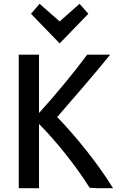

<svg xmlns="http://www.w3.org/2000/svg" viewBox="-20 -980 662 1004"><path d="M571 4H489C484 3 454 3 449 2C373 -118 275 -240 184 -332V4H78V-694H184V-389C270 -483 369 -604 436 -694H556C477 -596 366 -468 279 -368C377 -267 494 -122 571 4ZM187 -960 292 -868 396 -960 442 -908 292 -753 142 -908Z"/></svg>

Font: Repo Medium
Style: Regular
Weight: 500
Designer: Stefan Peev
Foundry: Context Ltd
Version: Version 1.502